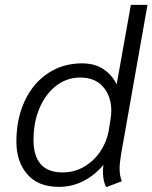

<svg xmlns="http://www.w3.org/2000/svg" viewBox="-20 -754 623 785"><path d="M401 -50Q401 -69 403 -80Q368 -38 321.5 -14Q275 10 221 10Q136 10 91.5 -41.5Q47 -93 47 -175Q47 -269 81.5 -342Q116 -415 177 -455Q238 -495 315 -495Q367 -495 402.5 -471.5Q438 -448 457 -409L515 -734H583L475 -123Q469 -87 469 -64Q469 -36 478 -13L415 11Q409 3 405 -13.5Q401 -30 401 -50ZM424 -217 432 -267Q435 -285 435 -302Q435 -360 402 -398.5Q369 -437 308 -437Q254 -437 210.5 -404Q167 -371 142 -313Q117 -255 117 -183Q117 -49 236 -49Q284 -49 324 -72.5Q364 -96 390 -134.5Q416 -173 424 -217Z"/></svg>

Font: Niramit Light
Style: Italic
Weight: 300
Italic angle: -10°
Designer: Katatrad Aksorn Co.,Ltd.
Foundry: Cadson Demak Co.,Ltd.
Version: Version 1.000; ttfautohint (v1.6)